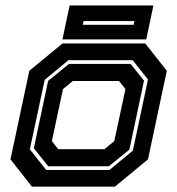

<svg xmlns="http://www.w3.org/2000/svg" viewBox="-20 -704 668 724"><path d="M100.5 0 19.5 -103 90.5 -437 215.5 -540H528L609 -437L538 -103L413 0ZM154 -63H392.5L481 -136L538 -404L480.5 -477H238L148.5 -403L92.5 -141ZM162 -77 107.5 -145 161.5 -399 240 -463H472.5L523 -400L468 -140L390.5 -77ZM199.5 -141.5H374L411 -172L453 -368L429 -398.5H254.5L217.5 -368L175.5 -172ZM215.5 -555.5 242.5 -683.5H558.5L531.5 -555.5ZM292 -610.5H484L487 -624.5H295Z"/></svg>

Font: Tourney Thin
Style: Italic
Weight: 100
Italic angle: -12°
Designer: Tyler Finck
Foundry: Etcetera Type Co
Version: Version 1.015